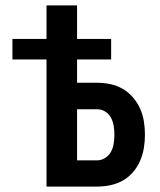

<svg xmlns="http://www.w3.org/2000/svg" viewBox="-20 -690 590 710"><path d="M152 0V-470H26V-546H152V-670H265V-546H391V-470H265V-384H339Q363 -384 387.5 -379Q412 -374 433.5 -361.5Q455 -349 471.5 -330Q488 -311 498 -288.5Q508 -266 512 -241.5Q516 -217 516 -192Q516 -167 512 -142.5Q508 -118 498 -95Q488 -72 471.5 -53Q455 -34 433.5 -22Q412 -10 387.5 -5Q363 0 339 0ZM339 -97Q355 -97 369 -106Q383 -115 390.5 -129Q398 -143 400.5 -159.5Q403 -176 403 -192Q403 -208 400.5 -224Q398 -240 390.5 -254.5Q383 -269 369 -277.5Q355 -286 339 -286H265V-97Z"/></svg>

Font: Lode Term
Style: Bold
Weight: 700
Monospace: yes
Designer: Belleve Invis
Foundry: Belleve Invis
Version: Version 29.2.0